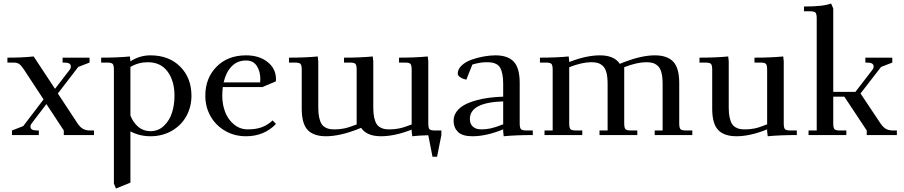

<svg xmlns="http://www.w3.org/2000/svg" viewBox="-20 -766 5126 1089"><path d="M22 -411.1V-439Q107.4 -439 170.9 -445.8L292 -262.2L375 -370.1Q381.8 -378.4 381.8 -388.2Q381.8 -400.9 372.3 -406Q362.8 -411.1 342.8 -411.1H335V-439H487.8V-411.1L423.8 -386.2L308.1 -235.8L419.9 -65.9Q434.1 -44.9 450.4 -35.4Q466.8 -25.9 491.2 -25.9H513.2V0H341.8V-25.9L243.2 -175.8L160.2 -66.9Q152.8 -58.1 152.8 -48.8Q152.8 -36.1 162.4 -31Q171.9 -25.9 191.9 -25.9H200.2V0H47.9V-25.9L111.8 -50.8L227.1 -202.1L116.2 -371.1Q100.6 -394 89.4 -402.6Q78.1 -411.1 55.2 -411.1Z M553.7 -411.1V-439Q647 -439 716.8 -445.8L719.7 -418Q771.5 -452.1 833.5 -452.1Q938 -452.1 1002 -388.2Q1065.9 -324.2 1065.9 -223.1Q1065.9 -160.2 1037.4 -107.9Q1008.8 -55.7 955.1 -24.4Q901.4 6.8 833.5 6.8Q771 6.8 719.7 -21V270L637.7 303.2L626 274.9V-371.1Q626 -396 618.9 -403.6Q611.8 -411.1 586.9 -411.1ZM719.7 -110.8Q735.8 -70.3 764.6 -46.1Q793.5 -22 833.5 -22Q877.9 -22 909.7 -52.2Q941.4 -82.5 955.6 -127Q969.7 -171.4 969.7 -223.1Q969.7 -306.6 930.7 -359.9Q891.6 -413.1 817.9 -413.1Q765.1 -413.1 719.7 -386.2Z M1144.5 -223.1Q1144.5 -323.2 1208.3 -387.7Q1272 -452.1 1375.5 -452.1Q1450.7 -452.1 1498 -414.1Q1545.4 -376 1545.4 -316.9Q1545.4 -308.1 1544.4 -304.2L1467.3 -272H1243.7Q1240.7 -247.6 1240.7 -223.1Q1240.7 -173.3 1257.1 -130.6Q1273.4 -87.9 1307.4 -60.1Q1341.3 -32.2 1385.7 -32.2Q1431.6 -32.2 1464.8 -44.4Q1498 -56.6 1526.4 -83L1545.4 -63Q1478 6.8 1375.5 6.8Q1308.6 6.8 1255.4 -24.7Q1202.1 -56.2 1173.3 -108.4Q1144.5 -160.6 1144.5 -223.1ZM1248.5 -298.8H1455.6Q1456.5 -304.7 1456.5 -316.9Q1456.5 -361.3 1436.5 -392.1Q1416.5 -422.9 1375.5 -422.9Q1325.7 -422.9 1293.5 -389.2Q1261.2 -355.5 1248.5 -298.8Z M1619.1 -411.1V-439Q1712.4 -439 1782.2 -445.8L1785.2 -418V-154.8Q1785.2 -122.6 1790.3 -99.6Q1795.4 -76.7 1803.5 -63.7Q1811.5 -50.8 1824.7 -43.5Q1837.9 -36.1 1849.9 -34.2Q1861.8 -32.2 1879.4 -32.2Q1906.2 -32.2 1932.6 -37.6Q1959 -43 2002.9 -60.1V-371.1Q2002.9 -396.5 1995.8 -403.8Q1988.8 -411.1 1964.4 -411.1H1931.2V-439Q2024.4 -439 2094.2 -445.8L2097.2 -418V-154.8Q2097.2 -122.6 2102.3 -99.6Q2107.4 -76.7 2115.5 -63.7Q2123.5 -50.8 2136.7 -43.5Q2149.9 -36.1 2161.9 -34.2Q2173.8 -32.2 2191.4 -32.2Q2218.3 -32.2 2244.6 -37.6Q2271 -43 2314.9 -60.1V-371.1Q2314.9 -396.5 2307.9 -403.8Q2300.8 -411.1 2276.4 -411.1H2243.2V-439Q2336.4 -439 2406.2 -445.8L2409.2 -418V-65.9Q2409.2 -40.5 2416 -33.2Q2422.9 -25.9 2448.2 -25.9H2483.4V0L2459 123H2433.1L2409.2 1Q2356 2.4 2318.4 6.8L2314.9 -21V-30.8Q2219.2 6.8 2141.1 6.8Q2059.6 6.8 2028.3 -41L2002.9 -30.8Q1903.8 6.8 1829.1 6.8Q1759.3 6.8 1725.3 -28.6Q1691.4 -64 1691.4 -149.9V-371.1Q1691.4 -396 1684.3 -403.6Q1677.2 -411.1 1652.3 -411.1Z M2552.7 -81.1Q2552.7 -109.9 2569.8 -133.1Q2586.9 -156.2 2614.5 -171.1Q2642.1 -186 2679.7 -196.5Q2717.3 -207 2755.1 -211.7Q2793 -216.3 2834 -217.8V-290Q2834 -322.8 2829.3 -345.5Q2824.7 -368.2 2817.1 -381.3Q2809.6 -394.5 2796.9 -401.6Q2784.2 -408.7 2771.5 -410.9Q2758.8 -413.1 2739.7 -413.1Q2702.6 -413.1 2659.2 -399.9L2625 -314Q2606 -317.9 2591.1 -327.4Q2576.2 -336.9 2576.2 -348.1Q2576.2 -373.5 2598.4 -394.5Q2620.6 -415.5 2654.5 -427.5Q2688.5 -439.5 2723.9 -445.8Q2759.3 -452.1 2790 -452.1Q2859.9 -452.1 2893.8 -416.5Q2927.7 -380.9 2927.7 -294.9V-65.9Q2927.7 -41 2934.8 -33.4Q2941.9 -25.9 2966.8 -25.9H3002V0Q2906.7 0 2836.9 6.8L2834 -21V-32.2Q2737.8 6.8 2660.2 6.8Q2601.6 6.8 2577.1 -18.1Q2552.7 -43 2552.7 -81.1ZM2645 -90.8Q2645 -63.5 2661.9 -47.9Q2678.7 -32.2 2710 -32.2Q2736.8 -32.2 2763.4 -37.8Q2790 -43.5 2834 -61V-190.9Q2645 -185.1 2645 -90.8Z M3042.5 -411.1V-439Q3135.7 -439 3205.6 -445.8L3208.5 -418V-414.1Q3305.2 -452.1 3382.3 -452.1Q3463.9 -452.1 3495.6 -403.8L3520.5 -414.1Q3620.6 -452.1 3694.3 -452.1Q3764.2 -452.1 3798.3 -416.5Q3832.5 -380.9 3832.5 -294.9V-65.9Q3832.5 -41 3839.6 -33.4Q3846.7 -25.9 3871.6 -25.9H3906.7V0H3693.4V-25.9H3738.3V-290Q3738.3 -330.1 3731.2 -355.7Q3724.1 -381.3 3710 -393.3Q3695.8 -405.3 3681.2 -409.2Q3666.5 -413.1 3644.5 -413.1Q3593.3 -413.1 3520.5 -384.8V-65.9Q3520.5 -41 3527.6 -33.4Q3534.7 -25.9 3559.6 -25.9H3594.7V0H3380.4V-25.9H3426.3V-290Q3426.3 -330.1 3419.2 -355.7Q3412.1 -381.3 3397.9 -393.3Q3383.8 -405.3 3369.1 -409.2Q3354.5 -413.1 3332.5 -413.1Q3281.2 -413.1 3208.5 -384.8V-65.9Q3208.5 -41 3215.6 -33.4Q3222.7 -25.9 3247.6 -25.9H3282.7V0H3068.4V-25.9H3114.7V-371.1Q3114.7 -396 3107.7 -403.6Q3100.6 -411.1 3075.7 -411.1Z M3947.3 -411.1V-439Q4040.5 -439 4110.4 -445.8L4113.3 -418V-154.8Q4113.3 -122.6 4118.4 -99.6Q4123.5 -76.7 4131.6 -63.7Q4139.6 -50.8 4152.8 -43.5Q4166 -36.1 4178 -34.2Q4189.9 -32.2 4207.5 -32.2Q4234.4 -32.2 4260.7 -37.6Q4287.1 -43 4331.1 -61V-371.1Q4331.1 -396.5 4324 -403.8Q4316.9 -411.1 4292.5 -411.1H4259.3V-439Q4352.5 -439 4422.4 -445.8L4425.3 -418V-65.9Q4425.3 -41 4432.4 -33.4Q4439.5 -25.9 4464.4 -25.9H4499.5V0Q4404.8 0 4334.5 6.8L4331.1 -21V-32.2Q4234.9 6.8 4157.2 6.8Q4087.4 6.8 4053.5 -28.6Q4019.5 -64 4019.5 -149.9V-371.1Q4019.5 -396 4012.5 -403.6Q4005.4 -411.1 3980.5 -411.1Z M4540 -702.1V-729Q4651.9 -729 4693.8 -746.1L4706.1 -717.8V-245.1H4832L4928.2 -370.1Q4935.1 -378.4 4935.1 -388.2Q4935.1 -400.9 4925.5 -406Q4916 -411.1 4896 -411.1H4888.2V-439H5041V-411.1L4977.1 -386.2L4860.8 -235.8L4974.1 -65.9Q4988.3 -44.9 5004.4 -35.4Q5020.5 -25.9 5044.9 -25.9H5066.9V0H4896V-25.9L4769 -217.8H4706.1V-65.9Q4706.1 -41 4713.1 -33.4Q4720.2 -25.9 4745.1 -25.9H4780.3V0H4565.9V-25.9H4612.3V-662.1Q4612.3 -687 4605.2 -694.6Q4598.1 -702.1 4573.2 -702.1Z"/></svg>

Font: Dihjauti S
Style: Bold
Weight: 700
Designer: T. Christopher White
Version: Version 3.0.0